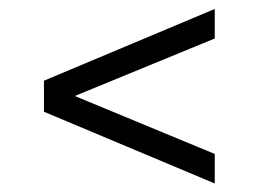

<svg xmlns="http://www.w3.org/2000/svg" viewBox="-20 -600 591 439"><path d="M471 -180.5 80.5 -344.5V-415.5L471 -579.5V-512L151 -380.5L471 -248Z"/></svg>

Font: Encode Sans Semi Expanded
Style: Regular
Weight: 400
Width: 6
Designer: Multiple Designers
Foundry: Impallari Type
Version: Version 3.000; ttfautohint (v1.8.3) -l 8 -r 50 -G 200 -x 14 